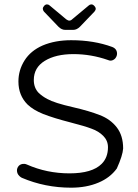

<svg xmlns="http://www.w3.org/2000/svg" viewBox="-20 -869 642 890"><path d="M282.2 -730.5H319.3Q335.9 -730.5 350.6 -745.1L418 -815.4Q423.8 -822.3 423.8 -829.1Q422.9 -835.9 418 -840.8Q411.1 -848.6 403.8 -848.6Q396.5 -848.6 391.6 -843.8L315.4 -780.3Q308.6 -773.4 300.8 -773.4Q297.9 -773.4 293.9 -775.4L287.1 -779.3L210 -843.8Q205.1 -848.6 197.8 -848.6Q190.4 -848.6 184.6 -841.8Q172.9 -829.1 183.6 -815.4L251 -745.1Q265.6 -730.5 282.2 -730.5ZM136.7 -498Q136.7 -555.7 187.5 -586.9Q238.3 -618.2 320.3 -618.2Q402.3 -618.2 480.5 -590.8Q487.3 -587.9 492.2 -587.9Q503.9 -587.9 513.7 -597.7Q522.5 -608.4 522.5 -620.1Q522.5 -642.6 500 -651.4Q415 -682.6 309.6 -682.6Q235.4 -682.6 177.7 -658.2Q122.1 -633.8 93.8 -588.9Q65.4 -543.9 65.4 -491.2Q65.4 -426.8 107.4 -384.8Q133.8 -359.4 179.7 -340.8Q229.5 -321.3 305.7 -301.8Q374 -284.2 404.3 -272.5Q437.5 -260.7 459 -238.8Q480.5 -216.8 480.5 -186.5Q480.5 -138.7 451.2 -109.4Q407.2 -65.4 302.2 -65.4Q197.3 -65.4 104.5 -106.4Q97.7 -109.4 92.3 -109.4Q86.9 -109.4 83.5 -108.9Q80.1 -108.4 78.1 -107.4Q72.3 -105.5 67.4 -100.6Q58.6 -90.8 58.6 -79.1Q58.6 -63.5 70.3 -52.7Q75.2 -47.9 81.1 -44.9Q188.5 1 309.6 1Q380.9 1 436.5 -22.5Q490.2 -44.9 521.5 -87.9Q548.8 -148.4 550.8 -180.7Q550.8 -240.2 521.5 -278.3Q491.2 -317.4 441.4 -335.9Q394.5 -354.5 318.4 -372.1Q232.4 -391.6 199.2 -410.2Q176.8 -421.9 159.2 -438.5Q136.7 -461.9 136.7 -498Z"/></svg>

Font: FakePearl
Style: ExtraLight
Weight: 300
Version: Version 1.2